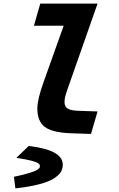

<svg xmlns="http://www.w3.org/2000/svg" viewBox="-20 -730 654 1059"><path d="M220.2 -276.9 331.1 -587.9H167L202.1 -710H518.1L358.9 -256.8Q344.2 -215.8 340.1 -199.2Q335.9 -182.6 335.9 -167Q335.9 -142.1 353 -131.3Q370.1 -120.6 408.2 -119.1L518.1 -115.2L481.9 8.8L368.2 4.9Q268.6 1 227.3 -29.8Q186 -60.5 186 -131.8Q186 -181.2 220.2 -276.9ZM64.9 309.1 57.1 247.1V245.1Q96.2 236.8 124 229Q151.9 221.2 166.5 215.6Q181.2 210 189 204.1Q196.8 198.2 198.5 194.6Q200.2 190.9 200.2 186Q200.2 177.7 191.2 170.9Q182.1 164.1 152.6 156.2Q123 148.4 71.8 141.1V139.2L138.2 75.2Q326.2 96.7 326.2 178.2Q326.2 200.7 315.4 218.5Q304.7 236.3 277.3 254.2Q250 272 196.5 286.1Q143.1 300.3 64.9 309.1Z"/></svg>

Font: IntelOne Mono Bold
Style: Italic
Weight: 700
Italic angle: -16°
Designer: Fred Shallcrass
Foundry: Frere-Jones Type LLC
Version: Version 1.200;hotconv 1.1.0;makeotfexe 2.6.0;FJTRelease1.2